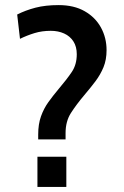

<svg xmlns="http://www.w3.org/2000/svg" viewBox="-20 -734 488 754"><path d="M130 -186.5V-205.5Q130 -246.5 141 -277.2Q152 -308 170 -333Q188 -358 209 -383Q242.5 -422.5 262 -451.5Q281.5 -480.5 281.5 -521Q281.5 -551 268.2 -571.5Q255 -592 231.8 -602.5Q208.5 -613 179.5 -613Q145 -613 115.5 -604Q86 -595 58.5 -581.5L47.5 -677Q80 -693.5 119.2 -703.8Q158.5 -714 210.5 -714Q270.5 -714 312.5 -690Q354.5 -666 376.5 -625.8Q398.5 -585.5 398.5 -537Q398.5 -499.5 386.5 -470.2Q374.5 -441 354.8 -414.8Q335 -388.5 311.5 -361Q279.5 -323 258.5 -290.2Q237.5 -257.5 237.5 -211.5V-186.5ZM127 0V-118.5H240.5V0Z"/></svg>

Font: Cabin SemiCondensedMedium
Style: Regular
Weight: 500
Width: 4
Designer: Pablo Impallari
Foundry: Pablo Impallari. http://www.impallari.com Igino Marini. http://www.ikern.com
Version: Version 3.001